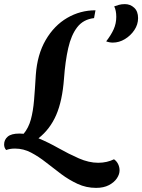

<svg xmlns="http://www.w3.org/2000/svg" viewBox="-66 -733 691 933"><path d="M482 -526Q466 -526 450 -532Q474 -563 486.5 -591Q499 -619 499 -651Q499 -682 489 -702Q499 -706 512 -709.5Q525 -713 541 -713Q567 -713 586 -695.5Q605 -678 605 -645Q605 -614 587 -587Q569 -560 541 -543Q513 -526 482 -526ZM401 180Q353 180 311 160.5Q269 141 231.5 113Q194 85 158 56.5Q122 28 85 8.5Q48 -11 7 -11Q-8 -11 -18 -9Q-28 -7 -36 -4Q-46 -15 -46 -31Q-46 -54 -28.5 -69Q-11 -84 28 -84Q38 -84 49 -83Q73 -112 84 -152.5Q95 -193 99.5 -246.5Q104 -300 108 -369Q115 -468 156 -538.5Q197 -609 260.5 -646Q324 -683 398 -683L391 -645Q339 -639 309.5 -601Q280 -563 265.5 -499Q251 -435 245 -351Q237 -243 207 -174Q177 -105 121 -61Q169 -41 218.5 -13Q268 15 317 36.5Q366 58 411 58Q433 58 452.5 53.5Q472 49 488 41Q501 50 508 64.5Q515 79 515 95Q515 114 502 133.5Q489 153 463.5 166.5Q438 180 401 180Z"/></svg>

Font: Sansita Swashed Medium
Style: Regular
Weight: 500
Designer: Pablo Cosgaya
Foundry: Omnibus-Type
Version: Version 1.003; ttfautohint (v1.8.3)